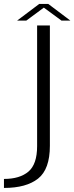

<svg xmlns="http://www.w3.org/2000/svg" viewBox="-98 -720 376 970"><path d="M-78 229.5Q35 229.5 94.5 182.2Q154 135 154 16.5V-591.5H89.5V18.5Q89.5 109.5 45.8 146.8Q2 184 -78 184ZM-11.5 -616H35L123.5 -681.5L212.5 -616H257.5L146 -700H100Z"/></svg>

Font: Anybody SemiExpanded Light
Style: Regular
Weight: 300
Width: 6
Version: Version 1.113;gftools[0.9.25]